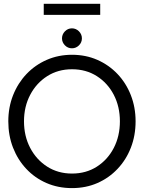

<svg xmlns="http://www.w3.org/2000/svg" viewBox="-20 -953 760 985"><path d="M103.1 -330.5Q103.1 -254.9 134.9 -194.2Q166.6 -133.6 222.2 -98.1Q277.7 -62.6 349.4 -62.6Q421.6 -62.6 477 -98.1Q532.4 -133.6 563.8 -194.2Q595.1 -254.9 595.1 -330.5Q595.1 -406.1 563.8 -466.5Q532.4 -526.9 477 -562.3Q421.6 -597.7 349.4 -597.7Q277.7 -597.7 222.2 -562.3Q166.6 -526.9 134.9 -466.5Q103.1 -406.1 103.1 -330.5ZM22.6 -330.5Q22.6 -402.5 47.2 -464.8Q71.9 -527 116.2 -573.5Q160.5 -620 220.2 -646Q279.9 -672 349.4 -672Q419.8 -672 479.1 -646Q538.4 -620 582.7 -573.5Q626.9 -527 651.2 -464.8Q675.6 -402.5 675.6 -330.5Q675.6 -258 651.5 -195.8Q627.4 -133.5 583.2 -86.8Q539.1 -40 479.8 -14Q420.4 12 349.4 12Q278.3 12 218.5 -14Q158.6 -40 114.8 -86.8Q70.9 -133.5 46.7 -195.8Q22.6 -258 22.6 -330.5ZM349.1 -807.6Q369.7 -807.6 385 -792.4Q400.2 -777.1 400.2 -756.1Q400.2 -735.1 385 -720.2Q369.7 -705.2 349.1 -705.2Q327.9 -705.2 313 -720.5Q298.1 -735.9 298.1 -756.1Q298.1 -776.8 313 -792.2Q327.9 -807.6 349.1 -807.6ZM204.4 -876.7V-933.4H494.1V-876.7Z"/></svg>

Font: League Spartan Extralight
Style: Regular
Weight: 200
Foundry: The League of Moveable Type
Version: Version 2.300; ttfautohint (v1.8.3)